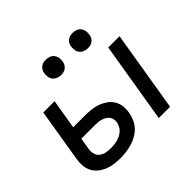

<svg xmlns="http://www.w3.org/2000/svg" viewBox="-171 -947 1166 1166"><g transform="rotate(-45 412.5 -364.0)"><path d="M587 0 673 -520H770L684 0ZM251 8Q224 8 197 4.5Q170 1 146 -9Q122 -19 101.5 -35.5Q81 -52 69.5 -75Q58 -98 56 -125.5Q54 -153 59 -180L115 -520H212L180 -328H281Q309 -328 336 -325Q363 -322 387.5 -313Q412 -304 433 -289Q454 -274 467.5 -252Q481 -230 484 -203Q487 -176 482 -149Q478 -125 467.5 -101Q457 -77 439 -58Q421 -39 398 -26Q375 -13 350 -5.5Q325 2 300.5 5Q276 8 251 8ZM252 -76Q266 -76 280.5 -77.5Q295 -79 309 -83Q323 -87 336.5 -93.5Q350 -100 361.5 -110.5Q373 -121 379.5 -134.5Q386 -148 389 -162Q391 -175 388 -188.5Q385 -202 377 -212Q369 -222 358 -228Q347 -234 334.5 -238Q322 -242 308.5 -243Q295 -244 281 -244H166L153 -167Q150 -146 155.5 -126.5Q161 -107 176.5 -95.5Q192 -84 211.5 -80Q231 -76 252 -76ZM583 -604Q567 -604 552.5 -610Q538 -616 529 -627.5Q520 -639 518 -654.5Q516 -670 518 -686Q520 -697 525.5 -707Q531 -717 540.5 -724Q550 -731 561 -733.5Q572 -736 583 -736Q599 -736 613.5 -730Q628 -724 636.5 -712.5Q645 -701 647.5 -685.5Q650 -670 647 -654Q645 -643 639.5 -633Q634 -623 625 -616Q616 -609 605 -606.5Q594 -604 583 -604ZM353 -604Q337 -604 322.5 -610Q308 -616 299 -627.5Q290 -639 288 -654.5Q286 -670 288 -686Q290 -697 295.5 -707Q301 -717 310.5 -724Q320 -731 331 -733.5Q342 -736 353 -736Q369 -736 383.5 -730Q398 -724 406.5 -712.5Q415 -701 417.5 -685.5Q420 -670 417 -654Q415 -643 409.5 -633Q404 -623 395 -616Q386 -609 375 -606.5Q364 -604 353 -604Z"/></g></svg>

Font: Iosevka Custom Medium
Style: Italic
Weight: 500
Italic angle: -9°
Designer: Belleve Invis
Foundry: Belleve Invis
Version: Version 27.0.1